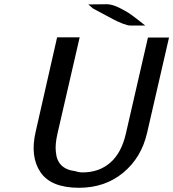

<svg xmlns="http://www.w3.org/2000/svg" viewBox="-20 -874 822 911"><path d="M399 -853Q414 -853 443 -853.5Q472 -854 486 -854Q512 -854 546.5 -837Q581 -820 605 -802.5Q629 -785 669 -753H597Q585 -753 562 -762Q539 -771 520 -781Q501 -791 467.5 -809Q434 -827 421 -834ZM149 -248 251 -697H358L252 -237Q241 -187 245 -154Q251 -72 337 -62Q354 -56 372 -56Q450 -56 503 -102Q556 -148 577 -239L682 -696H782L678 -244Q651 -126 564.5 -54.5Q478 17 355 17Q222 17 172 -57Q122 -131 149 -248Z"/></svg>

Font: Coval
Style: Italic
Weight: 400
Foundry: Context Ltd
Version: Version 001.000